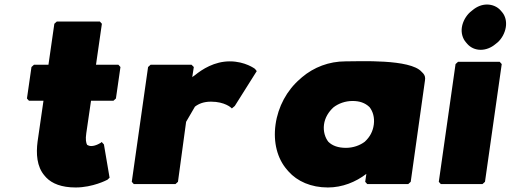

<svg xmlns="http://www.w3.org/2000/svg" viewBox="-20 -806 2255 848"><path d="M130 -520 119 -510 99 -371 108 -361H172L146 -181C139 -128 142 -70 177 -30L184 -22C210 5 252 22 314 22C390 22 452 -11 452 -11H453L464 -21L439 -168L429 -179L426 -176C426 -176 404 -161 383 -161C376 -161 370 -163 365 -166C360 -174 357 -191 361 -217L382 -361H481L492 -371L512 -510L503 -520H404L430 -701L421 -711H231L220 -701L194 -520Z M831 -467 829 -465 836 -510 826 -520H645L634 -510L562 -3L571 7H755L766 -3L802 -268L841 -335C858 -348 880 -357 912 -357C973 -357 1001 -330 1001 -330L1004 -327L1017 -338L1114 -492L1106 -502C1106 -502 1063 -535 995 -535C927 -535 873 -500 841 -474Z M1453 -332C1475 -349 1505 -360 1537 -360C1568 -360 1592 -352 1612 -333C1627 -314 1635 -287 1631 -256C1627 -226 1614 -201 1591 -180C1570 -164 1540 -153 1508 -153C1474 -153 1448 -162 1430 -180C1416 -198 1407 -225 1411 -256C1415 -286 1431 -312 1453 -332ZM1849 -482 1842 -489C1792 -546 1567 -535 1506 -535C1433 -535 1366 -509 1314 -465L1305 -457C1247 -407 1208 -335 1197 -256C1186 -177 1205 -105 1248 -56L1254 -49C1293 -5 1354 22 1428 22C1492 22 1551 -2 1598 -38L1593 -3L1602 7H1783L1794 -3L1857 -451C1859 -463 1857 -473 1849 -482Z M2038 -619 2044 -612C2058 -596 2079 -586 2103 -586C2126 -586 2149 -595 2168 -611L2178 -619C2197 -636 2210 -661 2214 -686C2218 -711 2212 -736 2197 -753L2191 -760C2177 -776 2155 -786 2131 -786C2108 -786 2086 -777 2067 -761L2057 -753C2038 -736 2024 -711 2020 -686C2016 -661 2023 -636 2038 -619ZM1927 7H2111L2122 -3L2196 -523L2187 -533H2003L1992 -523L1918 -3Z"/></svg>

Font: Hussar Woodtype
Style: UltraObl
Weight: 900
Foundry: Cannot Into Space Fonts
Version: Version 1.07